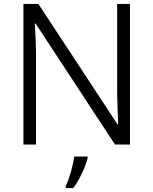

<svg xmlns="http://www.w3.org/2000/svg" viewBox="-20 -734 779 975"><path d="M640 0V-714H575V-278C575 -219 579 -140 580 -102H577L175 -714H99V0H163V-433C163 -500 160 -563 157 -614H161L564 0ZM425 69V61H357C352 104 330 179 314 211V221H352C385 177 415 110 425 69Z"/></svg>

Font: Noto Sans Thaana Light
Style: Regular
Weight: 300
Designer: David Williams
Foundry: Google Inc.
Version: Version 3.001